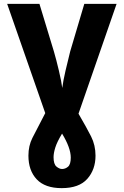

<svg xmlns="http://www.w3.org/2000/svg" viewBox="-20 -734 640 993"><path d="M299 239Q389 239 431.5 191Q474 143 474 71Q474 17 451 -28.5Q428 -74 386 -146L583 -714H416L343 -468Q332 -425 319 -369Q306 -313 302 -279Q298 -312 284.5 -369Q271 -426 259 -467L184 -714H17L214 -149Q168 -61 147.5 -20.5Q127 20 127 71Q127 148 170 193.5Q213 239 299 239ZM301 140Q287 140 272 127.5Q257 115 257 79Q257 58 266 29Q275 0 301 -43Q346 31 346 81Q346 116 332 128Q318 140 301 140Z"/></svg>

Font: Noto Sans Mono Extra
Style: Regular
Weight: 800
Designer: Monotype Design Team
Foundry: Monotype Imaging Inc.
Version: Version 1.900